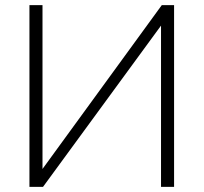

<svg xmlns="http://www.w3.org/2000/svg" viewBox="-20 -730 795 750"><path d="M95 0V-710H146V-70L612 -710H660V0H609V-630L148 0Z"/></svg>

Font: Raleway-v4020 Light
Style: Regular
Weight: 300
Designer: Matt McInerney, Pablo Impallari, Rodrigo Fuenzalida
Foundry: Matt McInerney, Pablo Impallari, Rodrigo Fuenzalida
Version: Version 4.020;PS 004.020;hotconv 1.0.88;makeotf.lib2.5.64775